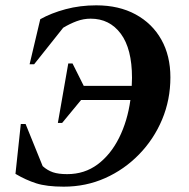

<svg xmlns="http://www.w3.org/2000/svg" viewBox="-20 -690 707 720"><path d="M252 -452 294 -368H474Q475 -383 475 -398Q475 -507 433 -563.5Q391 -620 320 -620Q293 -620 267.5 -610.5Q242 -601 217 -586L108 -449H91L131 -618Q172 -641 226 -655.5Q280 -670 341 -670Q426 -670 488.5 -636Q551 -602 585 -541.5Q619 -481 619 -400Q619 -316 588 -242Q557 -168 501.5 -111Q446 -54 374 -22Q302 10 219 10Q155 10 116 -2.5Q77 -15 38 -38L58 -225H76L140 -67Q158 -51 178.5 -44Q199 -37 232 -37Q297 -37 346 -73.5Q395 -110 426.5 -173Q458 -236 469 -315H284L213 -229H197L236 -452Z"/></svg>

Font: Spectral
Style: Bold Italic
Weight: 700
Italic angle: -10°
Designer: Jean-Baptiste Levee
Foundry: Production Type
Version: Version 2.001